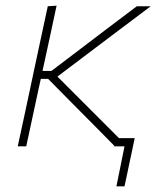

<svg xmlns="http://www.w3.org/2000/svg" viewBox="-20 -516 563 677"><path d="M42.5 0Q54.5 -56.5 66 -108.5Q77 -160.5 90 -221L100.5 -270.5Q113.5 -331.5 125 -385Q136.5 -438 148.5 -494L179.5 -496Q167.5 -440 156 -386Q144 -332 131 -271L130 -266H161.5L267 -346Q316 -383 365 -420.5Q414 -457.5 462.5 -494H511.5Q455 -451.5 398.2 -408.8Q341.5 -366 284.5 -323L182.5 -246L399.5 -29H455L446 14Q441.5 35.5 436.5 58.5Q432 80 427.8 100Q423.5 120 419 141H390.5L419 0H382.5L383 -2Q347 -38.5 311.5 -74.5Q275.5 -110.5 239.5 -147L149.5 -238H124L120 -220.5Q107 -160 95.8 -108.2Q84.5 -56.5 72.5 0Z"/></svg>

Font: Heraclito Thin
Style: Italic
Weight: 100
Italic angle: -12°
Designer: Kostas Bartsokas (font) & Cristiano Sobral (main changes)
Foundry: Kostas Bartsokas (font) & Cristiano Sobral (main changes)
Version: Version 1.00;July 8, 2020;FontCreator 13.0.0.2655 64-bit